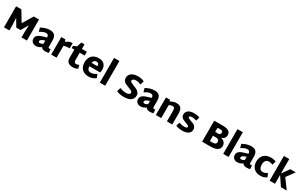

<svg xmlns="http://www.w3.org/2000/svg" viewBox="389 -3084 8467 5380"><g transform="rotate(30 4622.5 -394.0)"><path d="M832 -680V0H657V-180L667 -398L529 -165H393L252 -403L265 -180V0H90V-680H260L461 -347L662 -680Z M1535 -6Q1503 1 1478.5 4Q1454 7 1421 7Q1325 7 1295 -55Q1253 -24 1211 -8Q1169 8 1119 8Q1074 8 1038 -11Q1002 -30 982 -62Q962 -94 962 -132Q962 -196 994.5 -233.5Q1027 -271 1082 -293.5Q1137 -316 1249 -348L1279 -357V-361Q1279 -453 1195 -453Q1154 -453 1107 -435Q1060 -417 999 -377L966 -497Q1034 -536 1104.5 -558Q1175 -580 1254 -580Q1350 -580 1401.5 -528Q1453 -476 1453 -350V-160Q1453 -138 1462 -128.5Q1471 -119 1491 -119Q1510 -119 1529 -124ZM1180 -117Q1222 -117 1279 -153V-259L1264 -254Q1189 -227 1162.5 -206.5Q1136 -186 1136 -155Q1136 -135 1146.5 -126Q1157 -117 1180 -117Z M1980 -412Q1928 -412 1885 -406Q1842 -400 1792 -382V0H1618V-568H1747L1773 -501Q1825 -543 1875 -561Q1925 -579 1980 -579Z M2472 -37Q2442 -16 2400.5 -4.5Q2359 7 2320 7Q2214 7 2162 -39.5Q2110 -86 2110 -173V-445H2025V-518L2132 -561L2180 -714H2284V-568H2444V-445H2284V-215Q2284 -162 2301 -140Q2318 -118 2352 -118Q2396 -118 2445 -144Z M2833 -113Q2879 -113 2918.5 -129.5Q2958 -146 3009 -179L3056 -69Q3003 -26 2951 -7Q2899 12 2832 12Q2733 12 2666 -26.5Q2599 -65 2566.5 -131.5Q2534 -198 2534 -283Q2534 -418 2610 -499Q2686 -580 2832 -580Q2948 -580 3008.5 -517.5Q3069 -455 3070 -340Q3070 -295 3057 -252H2706Q2711 -181 2741 -147Q2771 -113 2833 -113ZM2901 -365Q2902 -371 2902 -381Q2901 -422 2880 -443.5Q2859 -465 2822 -465Q2734 -465 2712 -365Z M3190 -800H3364V0H3190Z M3732 -35 3766 -158Q3822 -137 3869 -127Q3916 -117 3965 -117Q4019 -117 4055.5 -134.5Q4092 -152 4092 -187Q4092 -210 4075 -227Q4058 -244 4032 -256Q4006 -268 3959 -285Q3894 -309 3852.5 -330Q3811 -351 3781.5 -388Q3752 -425 3752 -480Q3752 -579 3829 -635Q3906 -691 4038 -691Q4090 -691 4143.5 -679Q4197 -667 4238 -646L4203 -524Q4159 -543 4121 -552.5Q4083 -562 4044 -562Q3992 -562 3960 -543.5Q3928 -525 3928 -492Q3928 -464 3958 -446Q3988 -428 4053 -404Q4119 -379 4162.5 -356.5Q4206 -334 4237 -295Q4268 -256 4268 -199Q4268 -99 4191 -43.5Q4114 12 3967 12Q3901 12 3839 -0.5Q3777 -13 3732 -35Z M4921 -6Q4889 1 4864.5 4Q4840 7 4807 7Q4711 7 4681 -55Q4639 -24 4597 -8Q4555 8 4505 8Q4460 8 4424 -11Q4388 -30 4368 -62Q4348 -94 4348 -132Q4348 -196 4380.5 -233.5Q4413 -271 4468 -293.5Q4523 -316 4635 -348L4665 -357V-361Q4665 -453 4581 -453Q4540 -453 4493 -435Q4446 -417 4385 -377L4352 -497Q4420 -536 4490.5 -558Q4561 -580 4640 -580Q4736 -580 4787.5 -528Q4839 -476 4839 -350V-160Q4839 -138 4848 -128.5Q4857 -119 4877 -119Q4896 -119 4915 -124ZM4566 -117Q4608 -117 4665 -153V-259L4650 -254Q4575 -227 4548.5 -206.5Q4522 -186 4522 -155Q4522 -135 4532.5 -126Q4543 -117 4566 -117Z M5536 -351V0H5362V-329Q5362 -399 5345.5 -426Q5329 -453 5282 -453Q5231 -453 5178 -419V0H5004V-568H5133L5151 -521Q5249 -580 5340 -580Q5451 -580 5493.5 -521Q5536 -462 5536 -351Z M5651 -25 5684 -145Q5777 -113 5851 -113Q5949 -113 5949 -161Q5949 -182 5924 -196.5Q5899 -211 5845 -230Q5788 -250 5751.5 -267.5Q5715 -285 5688.5 -316Q5662 -347 5662 -393Q5662 -485 5729.5 -532.5Q5797 -580 5917 -580Q5962 -580 6010.5 -571.5Q6059 -563 6094 -548L6061 -428Q5983 -455 5922 -455Q5834 -455 5834 -414Q5834 -393 5857 -380Q5880 -367 5932 -350Q5990 -331 6028 -313Q6066 -295 6093.5 -261Q6121 -227 6121 -173Q6121 -85 6053 -36.5Q5985 12 5853 12Q5799 12 5745 1.5Q5691 -9 5651 -25Z M7063 -184Q7063 -92 6989.5 -46Q6916 0 6773 0H6501V-680H6773Q6903 -680 6968 -640.5Q7033 -601 7033 -514Q7033 -458 6999 -417Q6965 -376 6901 -360Q6980 -345 7021.5 -298Q7063 -251 7063 -184ZM6681 -555V-422H6773Q6853 -422 6853 -491Q6853 -527 6833 -541Q6813 -555 6773 -555ZM6883 -211Q6883 -256 6855 -276.5Q6827 -297 6773 -297H6681V-125H6773Q6827 -125 6855 -145.5Q6883 -166 6883 -211Z M7183 -800H7357V0H7183Z M8050 -6Q8018 1 7993.5 4Q7969 7 7936 7Q7840 7 7810 -55Q7768 -24 7726 -8Q7684 8 7634 8Q7589 8 7553 -11Q7517 -30 7497 -62Q7477 -94 7477 -132Q7477 -196 7509.5 -233.5Q7542 -271 7597 -293.5Q7652 -316 7764 -348L7794 -357V-361Q7794 -453 7710 -453Q7669 -453 7622 -435Q7575 -417 7514 -377L7481 -497Q7549 -536 7619.5 -558Q7690 -580 7769 -580Q7865 -580 7916.5 -528Q7968 -476 7968 -350V-160Q7968 -138 7977 -128.5Q7986 -119 8006 -119Q8025 -119 8044 -124ZM7695 -117Q7737 -117 7794 -153V-259L7779 -254Q7704 -227 7677.5 -206.5Q7651 -186 7651 -155Q7651 -135 7661.5 -126Q7672 -117 7695 -117Z M8093 -283Q8093 -365 8126 -432Q8159 -499 8229 -539.5Q8299 -580 8407 -580Q8446 -580 8491 -571Q8536 -562 8564 -548L8531 -428Q8464 -455 8407 -455Q8341 -455 8305 -411.5Q8269 -368 8269 -284Q8269 -200 8301 -156.5Q8333 -113 8392 -113Q8432 -113 8465 -125Q8498 -137 8540 -161L8587 -51Q8552 -24 8500.5 -6Q8449 12 8392 12Q8292 12 8225 -26.5Q8158 -65 8125.5 -131.5Q8093 -198 8093 -283Z M9051 0 8859 -286V0H8685V-800H8859V-332L9026 -568H9204L9013 -308L9240 0Z"/></g></svg>

Font: Martel Sans Black
Style: Regular
Weight: 900
Designer: Dan Reynolds and Mathieu Réguer
Foundry: Dan Reynolds and Mathieu Réguer
Version: Version 1.002; ttfautohint (v1.1) -l 5 -r 5 -G 72 -x 0 -D la